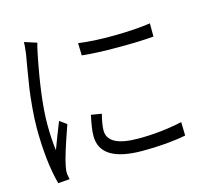

<svg xmlns="http://www.w3.org/2000/svg" viewBox="-111 -874 1118 1042"><g transform="rotate(-15 448.0 -353.0)"><path d="M393.6 -595.7C446.3 -589.8 513.7 -586.9 595.7 -586.9C677.7 -586.9 744.1 -588.9 795.9 -593.8V-668C744.1 -660.2 677.7 -655.3 596.7 -654.3C515.6 -653.3 447.3 -657.2 391.6 -665ZM358.4 -271.5C347.7 -223.6 341.8 -185.5 341.8 -156.2C341.8 -58.6 420.9 -9.8 579.1 -9.8C671.9 -9.8 752.9 -16.6 823.2 -30.3L821.3 -106.4C741.2 -88.9 659.2 -80.1 575.2 -80.1C460 -80.1 402.3 -110.4 402.3 -170.9C402.3 -193.4 407.2 -223.6 417 -261.7ZM109.4 -747.1C109.4 -733.4 107.4 -711.9 103.5 -681.6C102.5 -677.7 98.6 -653.3 90.8 -607.4C83 -561.5 77.1 -525.4 73.2 -499C69.3 -472.7 65.4 -437.5 61.5 -394.5C57.6 -351.6 55.7 -312.5 55.7 -278.3C55.7 -153.3 67.4 -46.9 90.8 41L156.2 36.1C156.2 35.2 155.3 30.3 153.3 21.5C151.4 12.7 150.4 6.8 150.4 2.9C149.4 -6.8 150.4 -20.5 154.3 -38.1C160.2 -73.2 182.6 -145.5 221.7 -255.9L182.6 -284.2C163.1 -235.4 143.6 -185.5 125 -134.8C119.1 -180.7 116.2 -229.5 116.2 -282.2C116.2 -376 131.8 -502.9 164.1 -663.1C169.9 -692.4 174.8 -712.9 178.7 -724.6Z"/></g></svg>

Font: Gen Shin Gothic P Normal
Style: Regular
Weight: 300
Designer: [Source Han Sans]
Ryoko NISHIZUKA  (kana & ideographs); Paul D. Hunt (Latin, Greek & Cyrillic); Wenlong ZHANG  (bopomofo
Version: Version 1.002.20150607